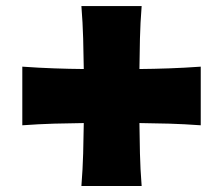

<svg xmlns="http://www.w3.org/2000/svg" viewBox="-20 -666 731 630"><path d="M53.2 -254.9V-447.3Q107.4 -443.4 157.5 -441.7Q207.5 -439.9 254.9 -439.5Q254.4 -487.8 252.9 -539.3Q251.5 -590.8 247.1 -646H444.8Q440.4 -590.8 439.2 -539.3Q438 -487.8 437.5 -439.5Q484.4 -439.9 534.7 -441.7Q585 -443.4 638.7 -447.3V-254.9Q585 -258.8 534.7 -260.3Q484.4 -261.7 437.5 -262.2Q438 -213.9 439.2 -162.6Q440.4 -111.3 444.8 -55.7H247.1Q251.5 -111.3 252.9 -162.6Q254.4 -213.9 254.9 -262.2Q207.5 -261.7 157.5 -260.3Q107.4 -258.8 53.2 -254.9Z"/></svg>

Font: Pinar DS4-ExtraBold
Style: Regular
Weight: 800
Designer: Amin Abedi
Version: Version 2.000